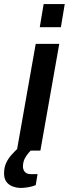

<svg xmlns="http://www.w3.org/2000/svg" viewBox="-71 -742 339 946"><path d="M12 0 105 -526H221L128 0ZM125 -608 144 -722H248L229 -608ZM32 184Q12 184 -7.5 177Q-27 170 -39 154.5Q-51 139 -51 112Q-51 83 -40.5 60.5Q-30 38 -13.5 20Q3 2 18 -12H90L89 -8Q73 5 57.5 28Q42 51 42 78Q42 94 51.5 105Q61 116 81 116H114L105 170Q89 177 68 180.5Q47 184 32 184Z"/></svg>

Font: Archivo SemiCondensed SemiBold
Style: Italic
Weight: 600
Width: 4
Italic angle: -10°
Designer: Hector Gatti
Foundry: Omnibus-Type
Version: Version 2.001